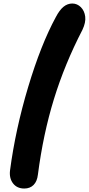

<svg xmlns="http://www.w3.org/2000/svg" viewBox="-20 -893 506 1093"><path d="M118.2 180.2Q76.7 180.2 54.2 150.9Q31.7 121.6 37.1 77.1Q67.9 -156.2 140.4 -397.9Q212.9 -639.6 297.9 -795.9Q318.8 -835.9 341.6 -854.5Q364.3 -873 392.1 -873Q419.9 -872.6 440.4 -852.1Q460.9 -831.5 465.1 -798.3Q469.2 -765.1 449.2 -723.1Q348.6 -528.8 287.1 -329.1Q225.6 -129.4 195.8 101.1Q191.4 139.6 171.1 159.9Q150.9 180.2 118.2 180.2Z"/></svg>

Font: Shantell Sans Irregular
Style: Bold
Weight: 700
Designer: Stephen Nixon, Anya Danilova, Shantell Martin
Foundry: Arrow Type
Version: Version 1.006;[9816181b4]